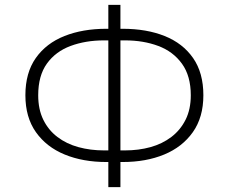

<svg xmlns="http://www.w3.org/2000/svg" viewBox="-20 -752 947 794"><path d="M428 22V-97L444 -82H420Q323 -82 247.5 -113Q172 -144 128.5 -205.5Q85 -267 85 -358Q85 -451 128 -512Q171 -573 246.5 -603Q322 -633 420 -633H444L428 -618V-732H478V-618L463 -633H487Q586 -633 661 -603Q736 -573 778.5 -512Q821 -451 821 -358Q821 -267 777.5 -205.5Q734 -144 659 -113Q584 -82 487 -82H463L478 -97V22ZM428 -112V-603L444 -585H410Q334 -585 272 -562Q210 -539 174 -489Q138 -439 138 -358Q138 -300 159 -257Q180 -214 217.5 -185.5Q255 -157 304.5 -143.5Q354 -130 410 -130H444ZM478 -112 463 -130H497Q553 -130 602 -143.5Q651 -157 688.5 -185.5Q726 -214 747.5 -257Q769 -300 769 -358Q769 -438 732.5 -488.5Q696 -539 634.5 -562Q573 -585 497 -585H463L478 -603Z"/></svg>

Font: Nunito Sans 7pt ExtraLight
Style: Regular
Weight: 250
Designer: Vernon Adams
Foundry: Vernon Adams
Version: Version 3.101;gftools[0.9.27]